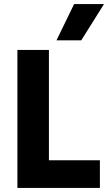

<svg xmlns="http://www.w3.org/2000/svg" viewBox="-20 -918 528 938"><path d="M377 -721H256L342 -898H488ZM468 0H65V-674H219V-135H468Z"/></svg>

Font: Hind Vadodara
Style: Bold
Weight: 700
Designer: Hitesh Malaviya
Foundry: Indian Type Foundry
Version: Version 0.702;PS 1.0;hotconv 1.0.81;makeotf.lib2.5.63406